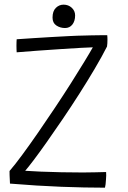

<svg xmlns="http://www.w3.org/2000/svg" viewBox="-20 -820 562 846"><path d="M442.5 7Q354 7 249.8 3Q145.5 -1 24 -11Q24 -17.5 23.2 -28Q22.5 -38.5 22.2 -49.2Q22 -60 22 -66.5Q45.5 -93.5 78.2 -138Q111 -182.5 148 -236Q185 -289.5 222.5 -345.8Q260 -402 293 -454Q326 -506 351.2 -547.5Q376.5 -589 389 -611.5Q375 -611.5 337.2 -609.2Q299.5 -607 249.5 -603.8Q199.5 -600.5 147.5 -596.8Q95.5 -593 53.5 -589.5Q53 -594 52.8 -602Q52.5 -610 52.5 -618.5Q52.5 -627.5 52.8 -635Q53 -642.5 53.5 -647Q89 -649.5 128 -652Q167 -654.5 206.5 -656.8Q246 -659 284 -661Q322 -663 355 -663.5Q361.5 -664 381.2 -664.2Q401 -664.5 422 -664.8Q443 -665 452.5 -665Q453 -661 453.2 -656Q453.5 -651 453.5 -646Q453.5 -637 453 -628.8Q452.5 -620.5 451.5 -615Q429 -570.5 397.2 -516.8Q365.5 -463 329.2 -406.2Q293 -349.5 256 -295Q219 -240.5 186 -193.8Q153 -147 128 -114Q103 -81 91 -67.5Q116.5 -65.5 159 -63.8Q201.5 -62 250.5 -61Q299.5 -60 345.5 -60Q373.5 -60 399.8 -60.8Q426 -61.5 447.5 -62Q448 -55.5 448 -46.8Q448 -38 447 -29Q446.5 -17.5 445.2 -7.8Q444 2 442.5 7ZM260 -799.5Q281.5 -799.5 296.2 -785.8Q311 -772 311 -752Q311 -727.5 299 -712Q287 -696.5 266.5 -696.5Q245 -696.5 228.2 -707.8Q211.5 -719 211.5 -742.5Q211.5 -771 226 -785.2Q240.5 -799.5 260 -799.5Z"/></svg>

Font: Grandstander Thin ExtraLight
Style: Regular
Weight: 250
Version: Version 1.200